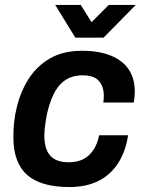

<svg xmlns="http://www.w3.org/2000/svg" viewBox="-20 -743 587 775"><path d="M260 12Q145 12 89.5 -37Q34 -86 34 -189Q34 -219 37 -249Q40 -279 47 -307Q62 -371 94.5 -423Q127 -475 180.5 -506.5Q234 -538 311 -538Q379 -538 426.5 -519Q474 -500 499 -463.5Q524 -427 524 -374Q524 -363 523 -351.5Q522 -340 520 -329H397Q398 -336 398.5 -342.5Q399 -349 399 -356Q399 -394 379 -416.5Q359 -439 314 -439Q271 -439 242 -418.5Q213 -398 195.5 -361Q178 -324 168 -275Q165 -258 163 -244Q161 -230 160 -218.5Q159 -207 159 -197Q159 -141 183 -114.5Q207 -88 257 -88Q310 -88 340.5 -118Q371 -148 380 -197H497Q487 -131 456.5 -84Q426 -37 377 -12.5Q328 12 260 12ZM528 -723 398 -591H284L203 -723H306L371 -619H315L419 -723Z"/></svg>

Font: Archivo Variable SemiBold
Style: Italic
Weight: 600
Italic angle: -10°
Designer: Hector Gatti
Foundry: Omnibus-Type
Version: Version 2.001